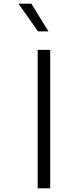

<svg xmlns="http://www.w3.org/2000/svg" viewBox="-20 -1020 382 1040"><path d="M80.1 -1000H149.9L242.2 -850.1H186ZM184.1 -750H252V0H184.1Z"/></svg>

Font: Oakes Grotesk
Style: Light
Weight: 300
Designer: Samuel Oakes
Foundry: Samuel Oakes
Version: Version 1.0 | wf-rip DC20170320